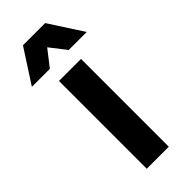

<svg xmlns="http://www.w3.org/2000/svg" viewBox="-258 -771 807 807"><g transform="rotate(-45 145.0 -367.5)"><path d="M80 0V-522H211V0ZM-18 -585 79 -735H211L308 -585H201L145 -657L89 -585Z"/></g></svg>

Font: Radio Canada SemiBold
Style: Regular
Weight: 600
Designer: Charles Daoud, Etienne Aubert Bonn, Alexandre Saumier Demers, Jacques Le Bailly
Foundry: Radio-Canada
Version: Version 2.104; ttfautohint (v1.8.4.7-5d5b);gftools[0.9.28.de